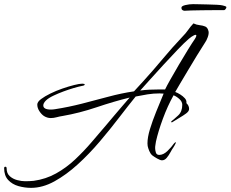

<svg xmlns="http://www.w3.org/2000/svg" viewBox="-89 -748 1113 927"><path d="M61 159Q30 159 0 150.5Q-30 142 -49.5 121Q-69 100 -69 64Q-69 57 -63 57Q-57 57 -57 65Q-57 89 -42 102.5Q-27 116 -6 121.5Q15 127 32 127Q43 127 53.5 126.5Q64 126 74 125Q132 117 181.5 89.5Q231 62 273.5 22Q316 -18 354 -62.5Q392 -107 427 -148Q441 -165 461.5 -189Q482 -213 502.5 -237Q523 -261 537 -277Q460 -258 377 -230Q294 -202 213 -188Q199 -186 184.5 -182Q170 -178 156 -178Q139 -178 123 -188Q111 -196 101 -211.5Q91 -227 91 -243Q91 -256 109 -269.5Q127 -283 154.5 -296.5Q182 -310 212.5 -320.5Q243 -331 269 -337.5Q295 -344 308 -344Q320 -344 320 -340Q320 -335 306 -333Q291 -330 267 -323Q243 -316 217.5 -306.5Q192 -297 171 -287Q145 -275 132.5 -262.5Q120 -250 120 -239Q120 -219 157 -219Q162 -219 167 -219.5Q172 -220 178 -221Q242 -231 306.5 -247.5Q371 -264 434 -281Q497 -298 558 -307L602 -355Q652 -410 696.5 -463.5Q741 -517 792 -571Q808 -587 819 -603Q830 -619 845 -635Q860 -628 875 -626.5Q890 -625 902 -620Q914 -615 918 -596Q920 -585 914 -568.5Q908 -552 902 -544Q883 -515 861.5 -479.5Q840 -444 819 -409Q798 -374 781.5 -346Q765 -318 757 -304Q768 -300 781 -292Q794 -284 803.5 -273.5Q813 -263 811 -250Q824 -238 824 -222Q824 -211 810 -200.5Q796 -190 777 -179Q758 -168 741 -157Q740 -156 738.5 -158.5Q737 -161 738 -162Q752 -173 771.5 -191Q791 -209 791 -242Q791 -257 777.5 -269.5Q764 -282 749 -288Q720 -236 697.5 -175Q675 -114 664 -65Q663 -57 661.5 -49Q660 -41 660 -33Q660 -23 663.5 -11.5Q667 0 680 0Q700 0 720 -19.5Q740 -39 750 -54Q754 -59 758 -61Q762 -63 759 -56Q757 -51 754 -46Q751 -41 748 -36Q742 -28 734 -13Q726 2 716 14Q706 26 693 26Q685 26 670 17.5Q655 9 646 2Q637 -6 631.5 -19.5Q626 -33 624 -43Q624 -46 623.5 -49Q623 -52 623 -56Q623 -85 635 -124.5Q647 -164 665 -208.5Q683 -253 701 -296Q696 -296 691 -296.5Q686 -297 681 -297Q652 -297 623.5 -292.5Q595 -288 566 -282Q531 -239 487 -181.5Q443 -124 392.5 -64.5Q342 -5 286.5 45.5Q231 96 174 127.5Q117 159 61 159ZM588 -311Q611 -314 632 -315Q653 -316 675 -316H708Q715 -331 733.5 -364Q752 -397 775 -436Q798 -475 819 -509Q840 -543 852 -560Q859 -571 859 -576Q859 -583 847.5 -577.5Q836 -572 822 -560Q801 -542 769 -508.5Q737 -475 701.5 -436.5Q666 -398 635.5 -364Q605 -330 588 -311ZM801 -696Q798 -696 792.5 -699Q787 -702 787 -711Q787 -719 806 -723.5Q825 -728 843 -728Q851 -728 871 -727.5Q891 -727 914.5 -726.5Q938 -726 957.5 -725Q977 -724 985 -722Q988 -721 996 -719Q1004 -717 1004 -713Q1004 -709 1000 -704Q996 -699 993 -699Q974 -699 945 -699Q916 -699 886.5 -698.5Q857 -698 833.5 -697.5Q810 -697 801 -696Z"/></svg>

Font: The Nautigal
Style: Regular
Weight: 400
Designer: Robert E. Leuschke
Foundry: Robert E. Leuschke
Version: Version 1.100; ttfautohint (v1.8.3)